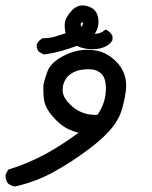

<svg xmlns="http://www.w3.org/2000/svg" viewBox="-31 -342 551 698"><path d="M-10.7 298.3Q-10.7 296.4 -10.7 293L-1.5 274.9Q71.3 252.4 135.7 217.3Q193.8 185.5 254.4 140.6Q237.3 136.7 218.3 127.9Q188.5 113.8 161.4 82.5Q134.3 51.3 129.4 22.9Q126.5 3.9 126.5 -16.1Q126.5 -31.2 127 -34.7Q132.3 -58.1 142.1 -83.5Q152.8 -110.8 185.1 -130.4Q234.9 -161.1 286.1 -161.1Q302.2 -161.1 318.4 -158.2Q358.4 -150.9 390.6 -119.1Q413.1 -96.2 421.4 -70.3Q427.7 -51.3 427.7 -30.3Q427.7 -18.6 425.8 -6.3Q420.9 27.3 410.6 60.5Q397.5 103.5 353.5 147.5Q327.1 174.3 285.2 205.1Q229 247.1 164.3 283Q99.6 318.8 23.9 335.9Q9.3 334.5 -2 324.7Q-10.7 313.5 -10.7 298.3ZM354 -20Q354 -59.1 336.9 -74.2Q323.7 -86.4 308.1 -88.9Q300.3 -90.3 290.5 -90.3Q280.8 -90.3 269 -88.9Q246.6 -86.4 228.5 -74.7Q211.4 -64 203.6 -46.4Q196.8 -32.2 196.8 -15.6Q196.8 -12.2 197.3 -8.3Q199.2 13.7 223.6 37.6Q261.2 75.7 317.4 75.7Q320.8 75.7 323.7 75.2Q340.8 50.3 348.6 22Q354 0.5 354 -20ZM248.5 -175.3Q220.7 -165 191.7 -156.7Q162.6 -148.4 128.4 -144L110.4 -153.8L109.4 -155.3Q102.5 -163.1 102.5 -175.3Q102.5 -177.2 102.5 -180.7Q109.4 -194.8 122.1 -202.1L124 -203.1H126Q150.4 -203.1 169.4 -209.2Q188.5 -215.3 207.5 -221.2Q204.1 -235.8 204.1 -249Q204.1 -252.9 204.6 -256.8Q206.1 -277.8 229 -302.7Q247.1 -322.3 270 -322.3Q278.8 -322.3 287.6 -319.3Q302.2 -315.4 311.5 -306.2Q327.1 -290.5 327.1 -262.7Q327.1 -238.8 313.5 -218.8Q334 -219.2 348.6 -231.4L352.5 -234.9L357.4 -232.4Q370.1 -225.6 377 -212.9L377.9 -210.9V-196.3Q374 -189 370.6 -185.8Q367.2 -182.6 364.7 -180.7Q362.3 -178.7 359.4 -176.8Q337.4 -163.1 305.4 -163.1Q273.4 -163.1 248.5 -175.3ZM262.2 -254.4Q262.2 -251 265.1 -243.7Q270.5 -251.5 270.5 -259.3V-261.7Q266.6 -260.3 264.6 -258.3Q262.7 -256.3 262.5 -255.6Q262.2 -254.9 262.2 -254.4Z"/></svg>

Font: Bakudai
Style: Bold
Weight: 700
Version: Version 1.48